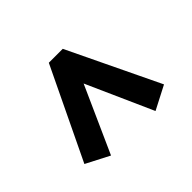

<svg xmlns="http://www.w3.org/2000/svg" viewBox="-117 -703 897 897"><g transform="rotate(45 331.0 -255.0)"><path d="M518 8 66 -209V-301L518 -518L578 -402L159 -215V-296L578 -108Z"/></g></svg>

Font: Lexend Giga SemiBold
Style: Regular
Weight: 600
Designer: Bonnie Shaver-Troup, Thomas Jockin
Foundry: Lexend
Version: Version 1.007